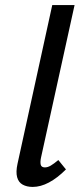

<svg xmlns="http://www.w3.org/2000/svg" viewBox="-20 -731 314 757"><path d="M109 6Q86 6 69.5 -3Q53 -12 47.5 -32.5Q42 -53 49 -85L186 -711H274L142 -111Q138 -93 140.5 -82Q143 -71 157 -71Q168 -71 180 -78Q192 -85 210 -100L240 -63Q206 -29 173 -11.5Q140 6 109 6Z"/></svg>

Font: Ysabeau Office SemiBold
Style: Italic
Weight: 600
Italic angle: -12°
Designer: Christian Thalmann (Catharsis Fonts)
Version: Version 2.001;gftools[0.9.30]; featfreeze: tnum,lnum,ss02